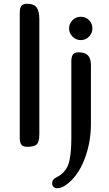

<svg xmlns="http://www.w3.org/2000/svg" viewBox="-20 -780 580 1020"><path d="M125 0Q102 0 93.5 -11.5Q85 -23 85 -47V-713Q85 -737 93.5 -748.5Q102 -760 125 -760Q159 -760 174 -741Q189 -722 189 -678V-68Q189 -26 175 -13Q161 0 125 0ZM399 -502Q432 -502 447.5 -485.5Q463 -469 463 -434V-121Q463 -20 427.5 69.5Q392 159 330 203Q306 220 284 220Q272 220 264.5 213Q257 206 257 195Q257 183 262.5 175.5Q268 168 280 162Q328 138 343.5 92Q359 46 359 -44V-455Q359 -479 367.5 -490.5Q376 -502 399 -502ZM409 -691Q435 -691 453 -673Q471 -655 471 -629Q471 -604 453 -585.5Q435 -567 409 -567Q384 -567 365.5 -585.5Q347 -604 347 -629Q347 -655 365.5 -673Q384 -691 409 -691Z"/></svg>

Font: Marmelad for Arash.Academy
Style: Regular
Weight: 400
Designer: Manvel Shmavonyan
Foundry: Cyreal
Version: Version 1.110;Glyphs 3.2 (3202)